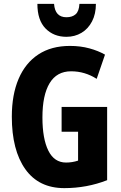

<svg xmlns="http://www.w3.org/2000/svg" viewBox="-20 -961 623 991"><path d="M298 -409H533V-31Q428 10 312 10Q180 10 110.5 -88Q41 -186 41 -359Q41 -472 76 -554Q111 -636 178 -680Q245 -724 341 -724Q395 -724 441 -711.5Q487 -699 522 -679L479 -554Q418 -593 347 -593Q273 -593 236 -531.5Q199 -470 199 -355Q199 -245 229.5 -183.5Q260 -122 321 -122Q353 -122 383 -132V-281H298ZM475 -941Q475 -889 455 -850.5Q435 -812 400.5 -791.5Q366 -771 323 -771Q257 -771 215 -814Q173 -857 173 -941H259Q264 -872 323 -872Q353 -872 370.5 -887.5Q388 -903 390 -941Z"/></svg>

Font: Noto Sans ExtraCondensed ExtraBold
Style: Regular
Weight: 800
Width: 2
Designer: Monotype Design Team
Foundry: Monotype Imaging Inc.
Version: Version 2.013; ttfautohint (v1.8.4.7-5d5b)